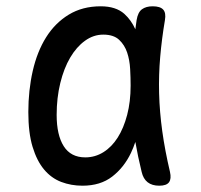

<svg xmlns="http://www.w3.org/2000/svg" viewBox="-20 -580 640 610"><path d="M242 10Q206 10 174.5 -2Q143 -14 120 -41.5Q97 -69 83.5 -113.5Q70 -158 70 -224Q70 -293 84 -354.5Q98 -416 126.5 -461.5Q155 -507 198.5 -533.5Q242 -560 300 -560Q348 -560 375 -536Q397 -516 410 -487Q412 -502 414 -516Q418 -541 431 -550.5Q444 -560 465 -560Q489 -560 498.5 -549.5Q508 -539 504 -516Q494 -457 489 -399.5Q484 -342 485.5 -283.5Q487 -225 495.5 -163.5Q504 -102 520 -34Q525 -12 517 -1Q509 10 486 10Q463 10 449 -1Q435 -12 430 -34Q418 -83 410 -129Q404 -111 396 -94Q374 -48 336.5 -19Q299 10 242 10ZM251 -80Q282 -80 308.5 -96.5Q335 -113 354 -143Q373 -173 384 -215Q395 -257 395 -308Q395 -332 393.5 -360.5Q392 -389 384 -413Q376 -437 358.5 -453.5Q341 -470 308 -470Q277 -470 250 -450.5Q223 -431 203 -397Q183 -363 171.5 -316Q160 -269 160 -215Q160 -151 182.5 -115.5Q205 -80 251 -80Z"/></svg>

Font: Maple Mono NL
Style: Regular
Weight: 400
Monospace: yes
Designer: subframe7536
Version: Version 7.000